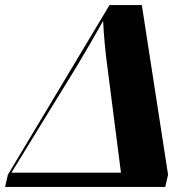

<svg xmlns="http://www.w3.org/2000/svg" viewBox="-67 -734 746 754"><path d="M-47 0H582L593 -48L490 -714H363L-36 -48ZM-22 -56 239 -481C270 -533 311 -603 338 -652C340 -599 348 -519 354 -477L408 -56Z"/></svg>

Font: Noto Serif Display ExtraBold
Style: Italic
Weight: 800
Italic angle: -12°
Designer: Monotype Design Team
Foundry: Monotype Imaging Inc.
Version: Version 2.009